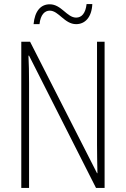

<svg xmlns="http://www.w3.org/2000/svg" viewBox="-20 -918 615 938"><path d="M144 -800H173C178 -847 199 -866 223 -866C267 -866 295 -800 352 -800C395 -800 428 -833 431 -898H403C398 -853 379 -832 352 -832C307 -832 280 -897 223 -897C179 -897 150 -864 144 -800ZM491 0V-714H454V-211C454 -174 455 -120 456 -72H454L127 -714H84V0H122V-512C122 -566 121 -606 119 -646H122L449 0Z"/></svg>

Font: Noto Sans Myanmar UI Condensed ExtraLight
Style: Regular
Weight: 200
Width: 3
Designer: Monotype Design Team
Foundry: Monotype Imaging Inc.
Version: Version 2.103